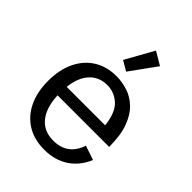

<svg xmlns="http://www.w3.org/2000/svg" viewBox="-226 -899 1025 1025"><g transform="rotate(45 286.5 -387.0)"><path d="M293.5 11.7Q218.3 11.7 163.3 -22Q108.4 -55.7 78.6 -117.4Q48.8 -179.2 48.8 -263.2Q48.8 -347.7 78.6 -409.7Q108.4 -471.7 162.6 -505.4Q216.8 -539.1 290 -539.1Q332 -539.1 374.3 -525.6Q416.5 -512.2 451.4 -479.2Q486.3 -446.3 507.6 -388.9Q528.8 -331.5 528.8 -244.1H139.2Q143.1 -154.3 182.9 -105.5Q222.7 -56.6 293.5 -56.6Q401.4 -56.6 436.5 -161.1L517.1 -133.8Q488.8 -64.9 431.4 -26.6Q374 11.7 293.5 11.7ZM288.6 -470.7Q227.5 -470.7 189 -429.4Q150.4 -388.2 141.6 -310.5H432.1Q422.4 -397.5 382.3 -434.1Q342.3 -470.7 288.6 -470.7ZM308.6 -592.3 252.9 -625 341.8 -784.7 416 -740.7Z"/></g></svg>

Font: Schibsted Grotesk
Style: Regular
Weight: 400
Designer: Bakken & Baeck AS, Henrik Kongsvoll
Foundry: Schibsted ASA
Version: Version 1.100; ttfautohint (v1.8.4.7-5d5b);gftools[0.9.25]